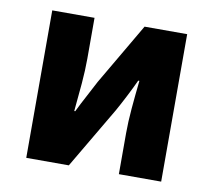

<svg xmlns="http://www.w3.org/2000/svg" viewBox="-62 -566 707 636"><g transform="rotate(10 291.5 -248.0)"><path d="M64.6 0V-496H206.8V-358.4Q206.8 -320.1 203 -274.7Q199.2 -229.3 194.2 -180.3H197.6Q209.9 -206 226.3 -236.3Q242.6 -266.7 253.9 -288.7L375.1 -496H518.4V0H376.1V-138.1Q376.1 -175.5 380 -220.9Q383.9 -266.2 389.4 -316.2H385.4Q373.5 -290.2 357.7 -259.5Q341.9 -228.8 329.6 -206.9L207.8 0Z"/></g></svg>

Font: SourceSans3VF
Style: Regular
Weight: 200
Designer: Paul D. Hunt
Foundry: Adobe
Version: Version 3.052;hotconv 1.1.0;makeotfexe 2.6.0